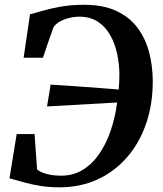

<svg xmlns="http://www.w3.org/2000/svg" viewBox="-20 -772 678 800"><path d="M228 8.5Q186 8.5 150.8 3Q115.5 -2.5 83.8 -11.2Q52 -20 19.5 -29L49.5 -213.5H124L134.5 -66Q149.5 -53.5 176 -46.8Q202.5 -40 234 -40Q286 -40 326 -65Q366 -90 395 -133Q424 -176 442.2 -230.8Q460.5 -285.5 468 -345L176 -328.5L191 -419.5Q215 -418 248.5 -415.8Q282 -413.5 320.5 -410.8Q359 -408 398.8 -405Q438.5 -402 474.5 -399Q476 -414.5 476.8 -431.2Q477.5 -448 477.5 -464Q477 -505 468.2 -547Q459.5 -589 440 -624.2Q420.5 -659.5 389 -680.8Q357.5 -702 312.5 -702.5Q289 -702.5 267.2 -697Q245.5 -691.5 228.8 -681.8Q212 -672 203 -659Q198.5 -646.5 192.8 -630.2Q187 -614 181 -596.8Q175 -579.5 169.5 -562.5Q164 -545.5 159 -531.5H78.5L105 -712.5Q124 -717 155.8 -726.5Q187.5 -736 231.5 -744Q275.5 -752 331 -752Q411 -752 465.8 -726Q520.5 -700 553.5 -655.5Q586.5 -611 601.2 -554.5Q616 -498 616.5 -436.5Q617 -339 589 -257.5Q561 -176 509.2 -116.5Q457.5 -57 386 -24.2Q314.5 8.5 228 8.5Z"/></svg>

Font: Merriweather 60pt SemiBold
Style: Italic
Weight: 600
Italic angle: -7.8°
Version: Version 2.101